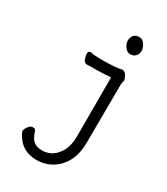

<svg xmlns="http://www.w3.org/2000/svg" viewBox="-212 -792 924 1061"><g transform="rotate(30 250.0 -261.5)"><path d="M201 175Q99 175 56 82Q54 78 54 76Q54 63 66.5 45.5Q79 28 95 28Q111 28 114 40Q127 82 146.5 98Q166 114 201 114Q273 114 312 40Q330 2 330 -51V-427Q285 -422 237 -422Q189 -422 179 -421Q162 -421 155 -440.5Q148 -460 148 -474Q148 -491 164 -491Q191 -485 229 -485Q333 -485 361 -495Q385 -495 396 -464Q401 -454 401 -449Q401 -442 398.5 -435.5Q396 -429 396 -416L394 -50Q394 21 369 70.5Q344 120 299.5 147.5Q255 175 201 175ZM356 -590Q337 -590 322.5 -610Q308 -630 308 -650Q308 -669 319.5 -683.5Q331 -698 356 -698Q375 -698 389 -677.5Q403 -657 403 -636Q403 -618 391 -604Q379 -590 356 -590Z"/></g></svg>

Font: LXGW WenKai Mono TC
Style: Regular
Weight: 400
Designer: LXGW / Fontworks Inc.
Foundry: LXGW / Fontworks Inc.
Version: Version 1.330